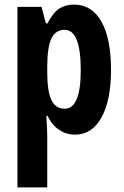

<svg xmlns="http://www.w3.org/2000/svg" viewBox="-20 -577 540 837"><path d="M303 -557Q380 -557 422 -483Q464 -409 464 -272Q464 -140 422.5 -65Q381 10 307 10Q270 10 239 -10Q208 -30 187 -72H182Q184 -41 185 -17.5Q186 6 186 21V240H56V-547H161L180 -475H187Q212 -523 239 -540Q266 -557 303 -557ZM262 -447Q222 -447 204 -409Q186 -371 186 -287V-260Q186 -178 204.5 -140.5Q223 -103 262 -103Q332 -103 332 -271Q332 -447 262 -447Z"/></svg>

Font: Noto Sans Armenian ExtraCondensed
Style: Bold
Weight: 700
Width: 2
Designer: Monotype Design Team
Foundry: Monotype Imaging Inc.
Version: Version 2.008; ttfautohint (v1.8.4.7-5d5b)